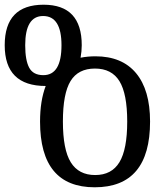

<svg xmlns="http://www.w3.org/2000/svg" viewBox="-40 -785 712 815"><path d="M362 10Q597 10 597 -269Q597 -403 537.5 -474.5Q478 -546 365 -546Q332 -546 302 -540Q307 -568 307 -593Q307 -765 145 -765Q-20 -765 -20 -593Q-20 -420 154 -420Q130 -357 130 -269Q130 10 362 10ZM144 -466Q101 -466 84 -497.5Q67 -529 67 -593Q67 -717 143 -717Q221 -717 221 -593Q221 -466 144 -466ZM364 -42Q294 -42 260.5 -96Q227 -150 227 -269Q227 -388 259.5 -441Q292 -494 363 -494Q434 -494 467 -440.5Q500 -387 500 -269Q500 -151 467 -96.5Q434 -42 364 -42Z"/></svg>

Font: Noto Serif Georgian
Style: Regular
Weight: 400
Designer: Monotype Design Team
Foundry: Monotype Imaging Inc.
Version: Version 1.901